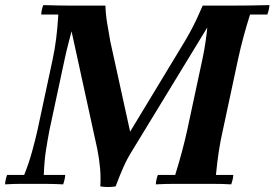

<svg xmlns="http://www.w3.org/2000/svg" viewBox="-28 -722 1078 754"><path d="M366 10Q368 -27 365 -61.5Q362 -96 354 -137L253 -599Q249 -583 241.5 -555Q234 -527 226 -490L166 -210Q159 -173 152.5 -132Q146 -91 144 -35H228Q228 -28 225.5 -17Q223 -6 220 2Q180 0 148 0Q116 0 97 0Q79 0 53 0Q27 0 -8 2Q-8 -6 -5.5 -17Q-3 -28 0 -35H67Q85 -80 97.5 -125Q110 -170 119 -210L179 -490Q187 -527 192.5 -570Q198 -613 201 -665H134Q134 -673 136.5 -684Q139 -695 142 -702Q176 -701 202 -700.5Q228 -700 246 -700H386Q387 -666 393 -630Q399 -594 405 -560L483 -205L687 -542Q706 -573 719.5 -598Q733 -623 744.5 -647.5Q756 -672 768 -700H881Q916 -700 955.5 -700.5Q995 -701 1030 -702Q1030 -695 1027.5 -684Q1025 -673 1022 -665H954Q940 -621 928.5 -578.5Q917 -536 907 -490L847 -210Q838 -171 831.5 -129Q825 -87 820 -35H888Q888 -27 885.5 -16.5Q883 -6 880 2Q846 0 806 0Q766 0 732 0Q698 0 658.5 0Q619 0 584 2Q584 -6 586.5 -17Q589 -28 592 -35H660Q674 -80 685.5 -122.5Q697 -165 707 -210L767 -490Q775 -527 780 -563.5Q785 -600 786 -614L491 -130Q472 -100 457.5 -67.5Q443 -35 426 10Q396 15 366 10Z"/></svg>

Font: Poltawski Nowy SemiBold
Style: Italic
Weight: 600
Italic angle: -12°
Version: Version 1.001;gftools[0.9.25]